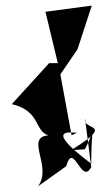

<svg xmlns="http://www.w3.org/2000/svg" viewBox="-20 -582 375 684"><path d="M216 10C242 -83 270 81 305 13L283 -159C273 -115 396 -147 233 -47L282 -50C330 -135 306 -196 305 1C139 -123 224 -111 254 -109L235 -100L195 -317L256 -406L307 -562L142 -540L186 -357H155L22 -211C126 -187 102 -113 153 -100C66 -93 169 12 115 82Z"/></svg>

Font: Asimov Silicon
Style: Regular
Weight: 400
Designer: Google
Version: Version 2.000980; 2014